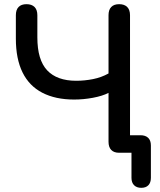

<svg xmlns="http://www.w3.org/2000/svg" viewBox="-20 -732 767 920"><path d="M500 -287Q471 -272 425.5 -263.5Q380 -255 335 -255Q246 -255 183 -287.5Q120 -320 88 -385Q56 -450 56 -547V-659Q56 -685 69 -698.5Q82 -712 107 -712Q132 -712 145.5 -698.5Q159 -685 159 -659V-553Q159 -445 206 -395Q253 -345 345 -345Q386 -345 426 -353Q466 -361 500 -380V-659Q500 -685 513 -698.5Q526 -712 551 -712Q576 -712 589.5 -698.5Q603 -685 603 -659V-38L556 -84H653Q677 -84 690 -71.5Q703 -59 703 -35V120Q703 143 691 155.5Q679 168 657 168Q635 168 622.5 155.5Q610 143 610 120V0H551Q526 0 513 -13.5Q500 -27 500 -53Z"/></svg>

Font: Nunito SemiBold
Style: Regular
Weight: 600
Designer: Vernon Adams
Foundry: Vernon Adams
Version: Version 3.602